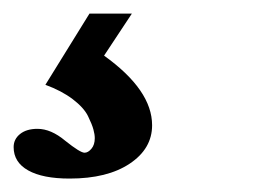

<svg xmlns="http://www.w3.org/2000/svg" viewBox="-23 -20 382 283"><path d="M79.6 243.2Q40 243.2 18.6 231.2Q-2.9 219.2 -2.9 196.8Q-2.9 185.1 6.6 177.5Q16.1 169.9 32.2 169.9Q52.2 169.9 73.2 187.5Q95.2 205.1 101.6 205.1Q106.9 205.1 111.8 199.2Q116.7 193.4 116.7 183.6Q116.7 178.2 114.7 170.9Q112.8 163.6 106.7 151.1Q100.6 138.7 84.2 126.2Q67.9 113.8 43.9 105L108.9 0H171.4L130.4 62Q201.2 112.8 201.2 164.6Q201.2 199.2 168.2 221.2Q135.3 243.2 79.6 243.2Z"/></svg>

Font: Elstob 10pt
Style: Bold Italic
Weight: 700
Italic angle: -20°
Designer: Peter S. Baker
Version: Version 1.015